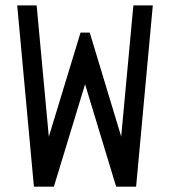

<svg xmlns="http://www.w3.org/2000/svg" viewBox="-20 -704 640 724"><path d="M107.9 0 44.9 -683.6H118.2L164.1 -188.5L283.7 -581.1H318.4L437 -189L482.9 -683.6H556.2L493.2 0H418L300.8 -386.2L183.1 0Z"/></svg>

Font: Anka/Coder
Style: Regular
Weight: 400
Monospace: yes
Version: Version 001.100